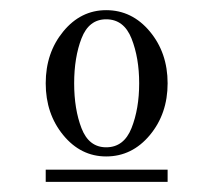

<svg xmlns="http://www.w3.org/2000/svg" viewBox="-20 -720 420 378"><path d="M70 -386H310V-362H70ZM189 -430Q224 -430 239 -468Q254 -506 254 -556Q254 -606 239 -644Q224 -682 189 -682Q155 -682 140.5 -644.5Q126 -607 126 -556Q126 -505 140.5 -467.5Q155 -430 189 -430ZM189 -412Q139 -412 104.5 -454Q70 -496 70 -556Q70 -616 104.5 -658Q139 -700 189 -700Q240 -700 275 -658Q310 -616 310 -556Q310 -496 275 -454Q240 -412 189 -412Z"/></svg>

Font: Old Standard TT
Style: Regular
Weight: 400
Designer: Alexey Kryukov <alexios@thessalonica.org.ru>
Version: Version 1.0